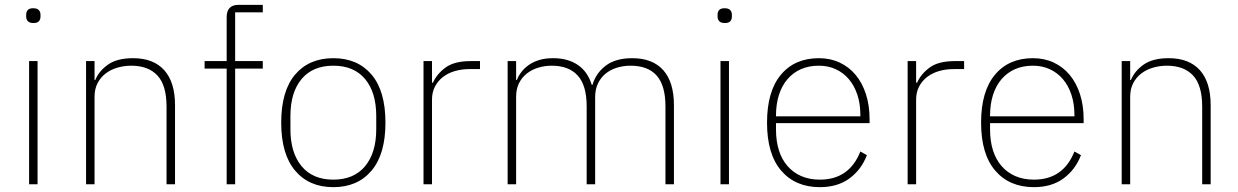

<svg xmlns="http://www.w3.org/2000/svg" viewBox="-20 -760 5106 792"><path d="M118 -665Q102 -665 95 -672.5Q88 -680 88 -691V-700Q88 -711 94.5 -718.5Q101 -726 117 -726Q133 -726 140 -718.5Q147 -711 147 -700V-691Q147 -680 140.5 -672.5Q134 -665 118 -665ZM100 -508H135V0H100Z M335 0V-508H370V-430H373Q388 -467 425.5 -493.5Q463 -520 529 -520Q613 -520 657.5 -470.5Q702 -421 702 -326V0H667V-320Q667 -408 629.5 -448.5Q592 -489 521 -489Q492 -489 464.5 -481Q437 -473 416 -457Q395 -441 382.5 -417Q370 -393 370 -361V0Z M915 -477H824V-508H915V-689Q915 -740 964 -740H1064V-709H950V-508H1064V-477H950V0H915Z M1355 12Q1255 12 1197.5 -56Q1140 -124 1140 -254Q1140 -385 1197.5 -452.5Q1255 -520 1355 -520Q1455 -520 1512.5 -452.5Q1570 -385 1570 -254Q1570 -124 1512.5 -56Q1455 12 1355 12ZM1355 -19Q1440 -19 1486 -74.5Q1532 -130 1532 -227V-281Q1532 -379 1486 -434Q1440 -489 1355 -489Q1270 -489 1224 -434Q1178 -379 1178 -281V-227Q1178 -130 1224 -74.5Q1270 -19 1355 -19Z M1727 0V-508H1762V-419H1766Q1782 -455 1818 -481.5Q1854 -508 1922 -508H1960V-475H1916Q1885 -475 1857 -467Q1829 -459 1808 -443Q1787 -427 1774.5 -403.5Q1762 -380 1762 -349V0Z M2074 0V-508H2109V-430H2112Q2119 -448 2131.5 -464Q2144 -480 2162 -492.5Q2180 -505 2204.5 -512.5Q2229 -520 2262 -520Q2322 -520 2363 -492.5Q2404 -465 2421 -410H2424Q2438 -458 2478.5 -489Q2519 -520 2588 -520Q2672 -520 2716 -470.5Q2760 -421 2760 -326V0H2725V-321Q2725 -407 2689 -448Q2653 -489 2581 -489Q2552 -489 2525.5 -481Q2499 -473 2479 -457Q2459 -441 2447 -416.5Q2435 -392 2435 -360V0H2400V-321Q2400 -408 2363 -448.5Q2326 -489 2256 -489Q2227 -489 2200.5 -481Q2174 -473 2153.5 -457Q2133 -441 2121 -417Q2109 -393 2109 -361V0Z M2970 -665Q2954 -665 2947 -672.5Q2940 -680 2940 -691V-700Q2940 -711 2946.5 -718.5Q2953 -726 2969 -726Q2985 -726 2992 -718.5Q2999 -711 2999 -700V-691Q2999 -680 2992.5 -672.5Q2986 -665 2970 -665ZM2952 -508H2987V0H2952Z M3362 12Q3261 12 3202.5 -56Q3144 -124 3144 -254Q3144 -383 3201 -451.5Q3258 -520 3358 -520Q3405 -520 3443.5 -502Q3482 -484 3509.5 -451Q3537 -418 3552 -371.5Q3567 -325 3567 -268V-252H3181V-225Q3181 -178 3193 -140Q3205 -102 3228.5 -75Q3252 -48 3285.5 -33.5Q3319 -19 3362 -19Q3483 -19 3529 -135L3556 -120Q3533 -60 3484 -24Q3435 12 3362 12ZM3358 -489Q3316 -489 3283.5 -474.5Q3251 -460 3228 -433Q3205 -406 3193 -368Q3181 -330 3181 -284V-280H3529V-286Q3529 -332 3516.5 -369.5Q3504 -407 3481.5 -433.5Q3459 -460 3427.5 -474.5Q3396 -489 3358 -489Z M3724 0V-508H3759V-419H3763Q3779 -455 3815 -481.5Q3851 -508 3919 -508H3957V-475H3913Q3882 -475 3854 -467Q3826 -459 3805 -443Q3784 -427 3771.5 -403.5Q3759 -380 3759 -349V0Z M4245 12Q4144 12 4085.5 -56Q4027 -124 4027 -254Q4027 -383 4084 -451.5Q4141 -520 4241 -520Q4288 -520 4326.5 -502Q4365 -484 4392.5 -451Q4420 -418 4435 -371.5Q4450 -325 4450 -268V-252H4064V-225Q4064 -178 4076 -140Q4088 -102 4111.5 -75Q4135 -48 4168.5 -33.5Q4202 -19 4245 -19Q4366 -19 4412 -135L4439 -120Q4416 -60 4367 -24Q4318 12 4245 12ZM4241 -489Q4199 -489 4166.5 -474.5Q4134 -460 4111 -433Q4088 -406 4076 -368Q4064 -330 4064 -284V-280H4412V-286Q4412 -332 4399.5 -369.5Q4387 -407 4364.5 -433.5Q4342 -460 4310.5 -474.5Q4279 -489 4241 -489Z M4607 0V-508H4642V-430H4645Q4660 -467 4697.5 -493.5Q4735 -520 4801 -520Q4885 -520 4929.5 -470.5Q4974 -421 4974 -326V0H4939V-320Q4939 -408 4901.5 -448.5Q4864 -489 4793 -489Q4764 -489 4736.5 -481Q4709 -473 4688 -457Q4667 -441 4654.5 -417Q4642 -393 4642 -361V0Z"/></svg>

Font: IBM Plex Sans KR ExtraLight
Style: Regular
Weight: 200
Designer: Mike Abbink; Paul van der Laan; Pieter van Rosmalen; Wujin Sim; Chorong Kim; Dohee Lee;
Foundry: Sandoll Inc.
Version: Version 1.001